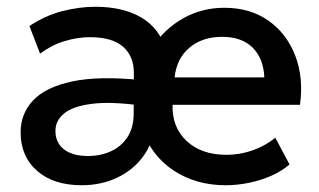

<svg xmlns="http://www.w3.org/2000/svg" viewBox="-20 -533 945 568"><path d="M221.5 15Q138.5 15 89.8 -27.5Q41 -70 41 -142Q41 -196.5 77.8 -235.8Q114.5 -275 193.2 -292Q272 -309 398.5 -296L399.5 -220.5Q309.5 -233 253 -226Q196.5 -219 170.2 -197.8Q144 -176.5 144 -146Q144 -110.5 169.5 -91Q195 -71.5 240 -71.5Q278 -71.5 308.8 -85.8Q339.5 -100 357.5 -128Q375.5 -156 375.5 -197.5L376 -318Q376 -366.5 344 -394.8Q312 -423 245.5 -423Q210 -423 171.5 -411.5Q133 -400 98.5 -374.5L67 -456Q113.5 -487 164.2 -500Q215 -513 261.5 -513Q344 -513 398 -481.2Q452 -449.5 471.5 -384.5L430 -392.5Q467 -448 522.2 -479Q577.5 -510 643.5 -510Q720 -510 774 -472Q828 -434 853.2 -369Q878.5 -304 867.5 -223H490.5Q488.5 -156.5 532.2 -115.8Q576 -75 650 -75Q689 -75 726.2 -87.8Q763.5 -100.5 794.5 -125.5L836.5 -46.5Q814 -27 783 -13.2Q752 0.5 716.8 7.8Q681.5 15 647 15Q559.5 15 493 -29Q426.5 -73 398.5 -155.5L437.5 -162Q432.5 -109.5 403.2 -69.8Q374 -30 326.8 -7.5Q279.5 15 221.5 15ZM496.5 -304H762Q759.5 -360 727.5 -392Q695.5 -424 637 -424Q578.5 -424 540.5 -392Q502.5 -360 496.5 -304Z"/></svg>

Font: Geologica Thin Cursive
Style: Regular
Weight: 400
Version: Version 1.010;gftools[0.9.28]